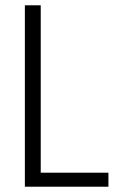

<svg xmlns="http://www.w3.org/2000/svg" viewBox="-20 -706 442 726"><path d="M74 0V-686H134V-53H390V0Z"/></svg>

Font: Archivo Condensed ExtraLight
Style: Regular
Weight: 250
Width: 3
Designer: Hector Gatti
Foundry: Omnibus-Type
Version: Version 2.001